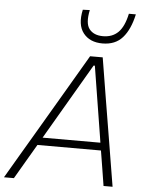

<svg xmlns="http://www.w3.org/2000/svg" viewBox="-81 -1019 818 1069"><g transform="rotate(5 328.5 -484.5)"><path d="M-18 0Q16 -58 53.5 -121.8Q91 -185.5 125 -243L269 -488Q306 -551 337.2 -604.2Q368.5 -657.5 401 -713H471.5Q480 -660 489 -606.2Q498 -552.5 508.5 -487L549 -242.5Q559 -183 569.2 -119.8Q579.5 -56.5 589 0H538.5Q531 -47 523 -97Q515 -147 507 -195.5H152Q123.5 -147 94.5 -97.5Q65.5 -48 37.5 0ZM195 -269.5Q186 -254 177 -238.5H500L495.5 -268L432 -663H425ZM463 -790Q392 -790 355.8 -836.2Q319.5 -882.5 338 -967.5L377 -969Q361 -894 386 -862.2Q411 -830.5 462.5 -830.5Q514.5 -830.5 547.2 -862.5Q580 -894.5 595.5 -967.5H634.5Q616 -882 575.2 -836Q534.5 -790 463 -790Z"/></g></svg>

Font: Commissioner ExtraLight
Style: Italic
Weight: 200
Italic angle: -12°
Designer: Kostas Bartsokas
Foundry: Kostas Bartsokas
Version: Version 1.000; ttfautohint (v1.8.3)